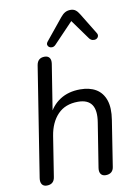

<svg xmlns="http://www.w3.org/2000/svg" viewBox="-102 -1012 771 1084"><g transform="rotate(-10 284.0 -470.0)"><path d="M76.9 6.9Q57.9 6.9 49.2 -6.1Q40.5 -19.2 43.9 -41.6L143.3 -671.2Q146.7 -691.6 158.4 -701.8Q170 -711.9 189.9 -711.9Q208.8 -711.9 217.8 -699.8Q226.7 -687.7 223.3 -664.9L177.5 -376.2H166.5Q191.5 -432.9 239.8 -464.1Q288.2 -495.3 355.4 -495.3Q409.4 -495.3 445.9 -473.6Q482.4 -451.8 497.9 -407.4Q513.4 -362.9 502.4 -294.1L461.7 -33.8Q459.3 -13.9 447.2 -3.5Q435 6.9 414.6 6.9Q395.7 6.9 386.7 -5.7Q377.8 -18.3 381.2 -40.6L421.4 -293.7Q432.6 -361.9 410 -395.2Q387.5 -428.6 331.4 -428.6Q258.1 -428.6 215.2 -383.9Q172.3 -339.2 160.1 -263.5L123.9 -33.8Q118.1 6.9 76.9 6.9ZM262.3 -767.3Q253.5 -758.1 243.2 -757.1Q233 -756.1 225.4 -761.2Q217.9 -766.3 216.2 -774.8Q214.5 -783.4 222.8 -793.7L322.3 -915.8Q335 -931.5 348.4 -939.1Q361.9 -946.7 380 -946.7Q397.1 -946.7 408.5 -938.1Q420 -929.6 429.8 -913L502.6 -794.1Q510.4 -782.4 506.9 -772.9Q503.5 -763.3 494.5 -759.2Q485.5 -755.1 474.2 -757.6Q463 -760.1 454.7 -771.3L373.6 -883.8Z"/></g></svg>

Font: Nunito ExtraLight
Style: Italic
Weight: 200
Italic angle: -9°
Designer: Vernon Adams
Foundry: Vernon Adams
Version: Version 3.602